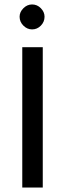

<svg xmlns="http://www.w3.org/2000/svg" viewBox="-20 -842 292 862"><path d="M172 -630V0H80V-630ZM68 -767Q68 -788 85 -805Q102 -822 124 -822Q147 -822 163.5 -805Q180 -788 180 -767Q180 -744 163.5 -727Q147 -710 124 -710Q102 -710 85 -727Q68 -744 68 -767Z"/></svg>

Font: Mukta
Style: Regular
Weight: 400
Designer: Girish Dalvi and Yashodeep Gholap
Foundry: Ek Type
Version: Version 2.538;PS 1.001;hotconv 16.6.51;makeotf.lib2.5.65220;